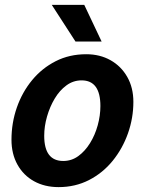

<svg xmlns="http://www.w3.org/2000/svg" viewBox="-20 -755 602 786"><path d="M27 -183Q27 -252 49 -315Q71 -378 111.5 -427Q152 -476 208 -504.5Q264 -533 333 -533Q389 -533 432.5 -508.5Q476 -484 501 -440Q526 -396 526 -338Q526 -272 504 -209.5Q482 -147 441.5 -97Q401 -47 344.5 -18Q288 11 220 11Q163 11 119.5 -13Q76 -37 51.5 -81Q27 -125 27 -183ZM161 -199Q161 -96 239 -96Q273 -96 300.5 -116Q328 -136 348.5 -169Q369 -202 380 -242Q391 -282 391 -321Q391 -426 314 -426Q280 -426 252 -405.5Q224 -385 204 -351.5Q184 -318 172.5 -278Q161 -238 161 -199ZM192 -735H325L396 -585H289Z"/></svg>

Font: Radio Canada SemiBold
Style: Italic
Weight: 600
Italic angle: -12°
Designer: Charles Daoud, Etienne Aubert Bonn, Alexandre Saumier Demers, Jacques Le Bailly
Foundry: Radio-Canada
Version: Version 2.104; ttfautohint (v1.8.4.7-5d5b);gftools[0.9.28.de